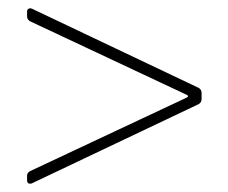

<svg xmlns="http://www.w3.org/2000/svg" viewBox="-20 -498 548 461"><path d="M45 -65V-76Q45 -83 52 -87L429 -264Q434 -267 429 -270L52 -447Q45 -451 45 -459V-470Q45 -475 48.5 -477Q52 -479 57 -477L457 -287Q464 -283 464 -275V-260Q464 -252 457 -248L57 -58Q56 -57 52 -57Q45 -57 45 -65Z"/></svg>

Font: Barlow GEO Thin
Style: Regular
Weight: 100
Designer: Jeremy Tribby
Foundry: Tribby Type
Version: Version 1.408